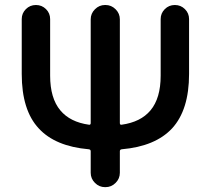

<svg xmlns="http://www.w3.org/2000/svg" viewBox="-20 -774 845 772"><path d="M461.9 -279.3Q461.9 -271.5 468.8 -272.5Q545.9 -283.2 585 -330.1Q626 -378.9 626 -469.7V-697.3Q626 -720.7 642.6 -737.3Q659.2 -753.9 683.1 -753.9Q707 -753.9 723.6 -737.3Q740.2 -720.7 740.2 -697.3V-476.6Q740.2 -332 671.9 -257.8Q604.5 -185.5 469.7 -173.8Q461.9 -172.9 461.9 -166V-79.1Q461.9 -55.7 444.8 -38.6Q427.7 -21.5 404.3 -21.5H402.3Q378.9 -21.5 361.8 -38.6Q344.7 -55.7 344.7 -79.1V-166Q344.7 -172.9 336.9 -173.8Q202.1 -185.5 135.7 -257.8Q67.4 -331.1 67.4 -476.6V-697.3Q67.4 -720.7 84 -737.3Q100.6 -753.9 124.5 -753.9Q148.4 -753.9 165 -737.3Q181.6 -720.7 181.6 -697.3V-469.7Q181.6 -378.9 222.7 -330.1Q261.7 -283.2 337.9 -272.5Q344.7 -271.5 344.7 -279.3V-696.3Q344.7 -719.7 361.8 -736.8Q378.9 -753.9 402.3 -753.9H404.3Q427.7 -753.9 444.8 -736.8Q461.9 -719.7 461.9 -696.3Z"/></svg>

Font: Gen Jyuu Gothic Medium
Style: Regular
Weight: 500
Designer: [Source Han Sans]
Ryoko NISHIZUKA  (kana & ideographs); Paul D. Hunt (Latin, Greek & Cyrillic); Wenlong ZHANG  (bopomofo
Version: Version 1.002.20150607